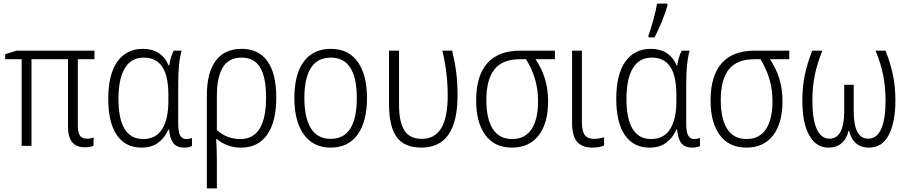

<svg xmlns="http://www.w3.org/2000/svg" viewBox="-20 -815 5077 1073"><path d="M503 -47V-1Q487 8 452 8Q360 8 360 -108V-484H156V0H101V-484H9V-512L72 -532H508V-484H415V-113Q415 -74 427 -57Q439 -40 466 -40Q486 -40 503 -47Z M585 -263Q585 -400 636 -471Q687 -542 778 -542Q830 -542 866.5 -518.5Q903 -495 922 -450H926Q932 -495 951 -532H995Q976 -467 976 -348V-123Q976 -77 987 -57.5Q998 -38 1020 -38Q1040 -38 1053 -44V1Q1037 10 1009 10Q970 10 950 -13.5Q930 -37 925 -91H921Q901 -45 864 -17.5Q827 10 771 10Q681 10 633 -60Q585 -130 585 -263ZM921 -249V-284Q921 -390 887 -441.5Q853 -493 783 -493Q713 -493 677.5 -433.5Q642 -374 642 -263Q642 -38 780 -38Q851 -38 886 -93.5Q921 -149 921 -249Z M1327 10Q1286 10 1251.5 -3Q1217 -16 1192 -38H1188Q1192 17 1192 85V238H1136V-280Q1136 -409 1185.5 -475.5Q1235 -542 1331 -542Q1425 -542 1474.5 -473Q1524 -404 1524 -270Q1524 -136 1473.5 -63Q1423 10 1327 10ZM1192 -278V-89Q1216 -65 1250.5 -51.5Q1285 -38 1323 -38Q1467 -38 1467 -270Q1467 -382 1434 -437.5Q1401 -493 1330 -493Q1259 -493 1225.5 -439Q1192 -385 1192 -278Z M1827 10Q1731 10 1678 -63.5Q1625 -137 1625 -267Q1625 -399 1677.5 -470.5Q1730 -542 1829 -542Q1927 -542 1979 -469.5Q2031 -397 2031 -267Q2031 -136 1978.5 -63Q1926 10 1827 10ZM1828 -39Q1974 -39 1974 -267Q1974 -493 1829 -493Q1754 -493 1717.5 -435.5Q1681 -378 1681 -267Q1681 -157 1717.5 -98Q1754 -39 1828 -39Z M2154 -228V-532H2210V-230Q2210 -133 2240 -86Q2270 -39 2337 -39Q2410 -39 2446 -99Q2482 -159 2482 -280Q2482 -411 2452 -532H2507Q2523 -464 2530 -407.5Q2537 -351 2537 -281Q2537 10 2334 10Q2239 9 2197 -49Q2155 -107 2154 -228Z M2841 10Q2745 10 2693 -59.5Q2641 -129 2641 -254Q2641 -391 2703 -461.5Q2765 -532 2888 -532H3081V-484H2973Q3007 -433 3025 -376Q3043 -319 3043 -249Q3043 -126 2990 -58Q2937 10 2841 10ZM2842 -38Q2914 -38 2950.5 -93Q2987 -148 2987 -250Q2987 -316 2970 -373Q2953 -430 2920 -484H2886Q2788 -484 2743 -427Q2698 -370 2698 -255Q2698 -151 2734 -94.5Q2770 -38 2842 -38Z M3232 -133Q3232 -82 3248 -60.5Q3264 -39 3299 -39Q3327 -39 3356 -48V-2Q3331 10 3290 10Q3234 10 3205.5 -22.5Q3177 -55 3177 -130V-532H3232Z M3424 -263Q3424 -400 3475 -471Q3526 -542 3617 -542Q3669 -542 3705.5 -518.5Q3742 -495 3761 -450H3765Q3771 -495 3790 -532H3834Q3815 -467 3815 -348V-123Q3815 -77 3826 -57.5Q3837 -38 3859 -38Q3879 -38 3892 -44V1Q3876 10 3848 10Q3809 10 3789 -13.5Q3769 -37 3764 -91H3760Q3740 -45 3703 -17.5Q3666 10 3610 10Q3520 10 3472 -60Q3424 -130 3424 -263ZM3760 -249V-284Q3760 -390 3726 -441.5Q3692 -493 3622 -493Q3552 -493 3516.5 -433.5Q3481 -374 3481 -263Q3481 -38 3619 -38Q3690 -38 3725 -93.5Q3760 -149 3760 -249ZM3604 -617Q3616 -649 3631.5 -705Q3647 -761 3652 -795H3710V-784Q3700 -747 3679.5 -696.5Q3659 -646 3638 -606H3604Z M4151 10Q4055 10 4003 -59.5Q3951 -129 3951 -254Q3951 -391 4013 -461.5Q4075 -532 4198 -532H4391V-484H4283Q4317 -433 4335 -376Q4353 -319 4353 -249Q4353 -126 4300 -58Q4247 10 4151 10ZM4152 -38Q4224 -38 4260.5 -93Q4297 -148 4297 -250Q4297 -316 4280 -373Q4263 -430 4230 -484H4196Q4098 -484 4053 -427Q4008 -370 4008 -255Q4008 -151 4044 -94.5Q4080 -38 4152 -38Z M4984 -253Q4984 -132 4947 -61Q4910 10 4836 10Q4749 10 4725 -84H4722Q4712 -39 4683 -14.5Q4654 10 4610 10Q4541 10 4502.5 -58.5Q4464 -127 4464 -253Q4464 -330 4477.5 -395Q4491 -460 4519 -532H4576Q4547 -461 4533.5 -395Q4520 -329 4520 -252Q4520 -148 4544.5 -94Q4569 -40 4616 -40Q4657 -40 4677.5 -79.5Q4698 -119 4698 -193V-341H4751V-193Q4751 -40 4832 -40Q4880 -40 4904.5 -94.5Q4929 -149 4929 -252Q4929 -328 4915.5 -395.5Q4902 -463 4873 -532H4929Q4957 -460 4970.5 -394.5Q4984 -329 4984 -253Z"/></svg>

Font: Noto Sans UI NarrowLight
Style: Regular
Weight: 300
Width: 4
Designer: Monotype Design Team
Foundry: Monotype Imaging Inc.
Version: Version 1.001